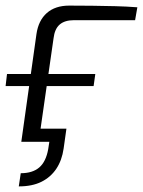

<svg xmlns="http://www.w3.org/2000/svg" viewBox="-28 -506 510 685"><path d="M39 159 46 112Q88 112 112 91.5Q136 71 144 26L148 0H82L89 -47H209L199 24Q193 66 173 96Q153 126 120 142.5Q87 159 39 159ZM-8 -199 -3 -242H312L306 -199ZM219 -486Q260 -486 301 -485.5Q342 -485 382.5 -484Q423 -483 462 -480L454 -434H236Q203 -434 185 -418.5Q167 -403 163 -369L110 0H48L102 -384Q109 -433 139 -459.5Q169 -486 219 -486Z"/></svg>

Font: Exo 2 Light
Style: Italic
Weight: 300
Italic angle: -8°
Designer: Natanael Gama
Foundry: Natanael Gama
Version: Version 2.010